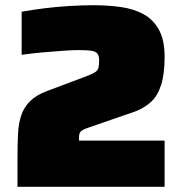

<svg xmlns="http://www.w3.org/2000/svg" viewBox="-20 -716 700 736"><path d="M47 0V-108Q47 -161 49 -202Q51 -243 61.5 -274Q72 -305 95 -328Q118 -351 160 -367L312 -424Q335 -433 345 -439.5Q355 -446 357.5 -456.5Q360 -467 360 -486Q360 -502 353.5 -510.5Q347 -519 330 -521.5Q313 -524 282 -524Q258 -524 223.5 -521.5Q189 -519 147.5 -515.5Q106 -512 63 -506V-671Q101 -678 148.5 -684Q196 -690 245.5 -693Q295 -696 338 -696Q394 -696 443.5 -689Q493 -682 530.5 -661.5Q568 -641 589.5 -601.5Q611 -562 611 -498Q611 -432 597.5 -390Q584 -348 558.5 -325Q533 -302 499 -289L314 -225Q303 -221 296 -217Q289 -213 286 -207Q283 -201 283 -191V-177H611V0Z"/></svg>

Font: Saira SemiExpanded Black
Style: Regular
Weight: 900
Width: 6
Designer: Hector Gatti with collaboration of the Omnibus-Type team
Foundry: Omnibus-Type
Version: Version 1.101